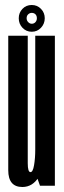

<svg xmlns="http://www.w3.org/2000/svg" viewBox="-20 -743 256 768"><path d="M140 0H199.5V-600H121V-53.5ZM91 -600H13V-224Q13 -129.5 13 -62.2Q13 5 69.5 5Q110.5 5 135.2 -35.2Q160 -75.5 160 -134L121 -145Q121 -109.5 116.2 -82Q111.5 -54.5 102 -54.5Q91 -54.5 91 -90Q91 -125.5 91 -222ZM107 -616Q129 -616 144 -632Q159 -648 159 -670Q159 -692 144 -707.5Q129 -723 107 -723Q84.5 -723 69.8 -707.5Q55 -692 55 -670Q55 -647.5 70 -631.8Q85 -616 107 -616ZM107 -648Q99 -648 92.8 -654.5Q86.5 -661 86.5 -670Q86.5 -680 92.8 -685.8Q99 -691.5 107 -691.5Q116 -691.5 121.8 -685.8Q127.5 -680 127.5 -670Q127.5 -661 121.8 -654.5Q116 -648 107 -648Z"/></svg>

Font: Anybody UltraCondensed
Style: Regular
Weight: 400
Width: 1
Version: Version 1.113;gftools[0.9.25]